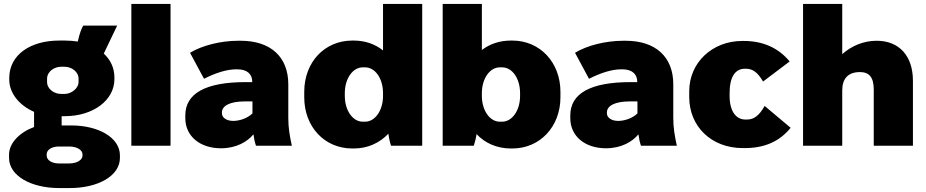

<svg xmlns="http://www.w3.org/2000/svg" viewBox="-20 -740 4702 975"><path d="M27 -336C27 -265 80 -204 153 -172V-95C80 -68 26 -14 26 45V62C26 152 136 215 281 215H334C480 215 589 152 589 62V49C589 -40 482 -103 342 -103H293V-150H309C453 -150 561 -231 561 -338V-346C561 -396 541 -436 507 -468L575 -610H403C395 -598 385 -574 375 -529C355 -532 333 -534 311 -534H280C135 -534 27 -462 27 -344ZM219 -340C219 -377 256 -401 290 -401H308C342 -401 379 -377 379 -340V-324C379 -291 342 -263 308 -263H290C256 -263 219 -287 219 -324ZM217 44C217 21 242 4 279 4H332C371 4 399 22 399 44V50C399 72 371 90 332 90H279C243 90 217 73 217 50Z M647 0H846V-720H647Z M1102 13C1181 13 1237 -21 1267 -58C1270 -35 1274 -17 1280 0H1462C1451 -51 1444 -91 1444 -141V-312C1444 -453 1352 -533 1203 -533H1190C1100 -533 1006 -509 945 -472L1016 -340C1076 -370 1131 -388 1180 -388H1185C1239 -388 1261 -360 1261 -325V-323H1227C1023 -323 921 -265 921 -154V-140C921 -48 996 13 1102 13ZM1164 -126C1130 -126 1107 -143 1107 -164V-169C1107 -203 1148 -225 1223 -225H1262V-164C1235 -138 1195 -126 1164 -126Z M1769 14H1777C1847 14 1908 -14 1952 -61C1955 -40 1960 -15 1966 0H2124V-720H1925V-484C1885 -516 1834 -534 1777 -534H1769C1628 -534 1525 -424 1525 -274V-246C1525 -96 1628 14 1769 14ZM1822 -122C1772 -122 1731 -178 1731 -253V-267C1731 -342 1772 -398 1822 -398H1834C1885 -398 1925 -342 1925 -267V-253C1925 -178 1884 -122 1834 -122Z M2574 14H2582C2722 14 2826 -97 2826 -246V-274C2826 -423 2722 -534 2582 -534H2574C2518 -534 2467 -517 2427 -486V-720H2228V0H2386C2391 -15 2397 -38 2400 -59C2443 -13 2504 14 2574 14ZM2518 -122C2468 -122 2427 -178 2427 -253V-267C2427 -342 2468 -398 2518 -398H2530C2581 -398 2621 -342 2621 -267V-253C2621 -178 2580 -122 2530 -122Z M3057 13C3136 13 3192 -21 3222 -58C3225 -35 3229 -17 3235 0H3417C3406 -51 3399 -91 3399 -141V-312C3399 -453 3307 -533 3158 -533H3145C3055 -533 2961 -509 2900 -472L2971 -340C3031 -370 3086 -388 3135 -388H3140C3194 -388 3216 -360 3216 -325V-323H3182C2978 -323 2876 -265 2876 -154V-140C2876 -48 2951 13 3057 13ZM3119 -126C3085 -126 3062 -143 3062 -164V-169C3062 -203 3103 -225 3178 -225H3217V-164C3190 -138 3150 -126 3119 -126Z M3752 12H3762C3863 12 3939 -22 3995 -91L3863 -202C3836 -154 3809 -133 3774 -133H3765C3717 -133 3685 -176 3685 -253V-267C3685 -349 3713 -391 3763 -391H3767C3801 -391 3826 -375 3855 -326L3990 -428C3933 -497 3854 -532 3758 -532H3749C3597 -532 3480 -422 3480 -277V-247C3480 -99 3591 12 3752 12Z M4058 0H4257V-281C4257 -341 4287 -374 4347 -374C4395 -374 4417 -346 4417 -285V0H4616V-330C4616 -455 4547 -533 4432 -533C4365 -533 4304 -507 4257 -465V-720H4058Z"/></svg>

Font: Fixel Display Black
Style: Regular
Weight: 900
Designer: AlfaBravo + MacPaw
Foundry: Kyrylo Tkachov, Marchela Mozhyna, Serhii Makarenko, Maria Weinstein, Zakhar Kryvoshyya
Version: Version 1.211